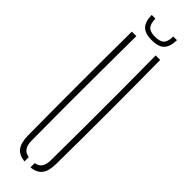

<svg xmlns="http://www.w3.org/2000/svg" viewBox="-313 -920 921 921"><g transform="rotate(45 147.0 -460.0)"><path d="M51 -93.5Q49.5 -270.5 49.5 -447Q49.5 -623.5 51 -800H81.5Q80.5 -682 80 -563.8Q79.5 -445.5 79.5 -327.5Q79.5 -209.5 80.5 -91.5Q80.5 -61 91.8 -44.8Q103 -28.5 127 -24.5V4.5Q87.5 0.5 69.8 -23Q52 -46.5 51 -93.5ZM167.5 4.5V-24.5Q191.5 -28.5 202 -44.8Q212.5 -61 212.5 -91.5Q213.5 -209.5 214 -327.5Q214.5 -445.5 214.2 -563.8Q214 -682 212.5 -800H243Q245 -623.5 245 -447Q245 -270.5 243 -93.5Q242.5 -46.5 224.8 -23Q207 0.5 167.5 4.5ZM147 -838Q102.5 -838 82.5 -858Q62.5 -878 61.5 -924H86.5Q87.5 -889.5 100.5 -875.2Q113.5 -861 147 -861Q181 -861 194.2 -875.2Q207.5 -889.5 208 -924H233Q232 -878 212 -858Q192 -838 147 -838Z"/></g></svg>

Font: Big Shoulders Stencil Display ExtraLight
Style: Regular
Weight: 250
Designer: Patric King
Foundry: XO Type Co
Version: Version 2.001